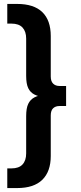

<svg xmlns="http://www.w3.org/2000/svg" viewBox="-20 -762 410 976"><path d="M67 194H17V94H38Q76 94 94.5 74Q113 54 113 18V-172Q113 -212 123.5 -234Q134 -256 155 -267Q176 -278 209 -282V-266Q176 -271 155 -281.5Q134 -292 123.5 -314Q113 -336 113 -376V-566Q113 -602 94.5 -622Q76 -642 38 -642H17V-742H67Q152 -742 195 -700.5Q238 -659 238 -579V-373Q238 -349 250 -337Q262 -325 282 -325H316V-223H282Q262 -223 250 -211.5Q238 -200 238 -175V31Q238 110 195 152Q152 194 67 194Z"/></svg>

Font: MOST Montserrat SemiBold
Style: Regular
Weight: 600
Designer: Julieta Ulanovsky
Foundry: Julieta Ulanovsky
Version: Version 8.000;March 11, 2024;FontCreator 15.0.0.2926 64-bit